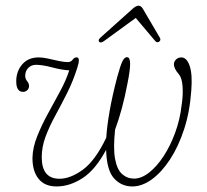

<svg xmlns="http://www.w3.org/2000/svg" viewBox="-20 -647 726 674"><path d="M427.5 -446Q436.5 -444.5 436.8 -423.2Q437 -402 427.5 -354Q418.5 -306.5 407.5 -266Q396.5 -225.5 384 -192Q377 -126.5 384 -89Q391 -51.5 408.8 -35.8Q426.5 -20 450.5 -20Q476.5 -20 503.8 -41.5Q531 -63 554.8 -99.5Q578.5 -136 595.2 -182Q612 -228 617.5 -277.5Q623 -312.5 621 -342.5Q619 -372.5 608.5 -385.5Q590.5 -406 590.5 -421Q590.5 -431 598 -438.2Q605.5 -445.5 616.5 -445.5Q635.5 -445.5 645.8 -415.8Q656 -386 651.5 -329.5Q646.5 -255.5 626.5 -194Q606.5 -132.5 576.8 -87.2Q547 -42 512.8 -17.2Q478.5 7.5 444.5 7.5Q406 7.5 380.2 -21Q354.5 -49.5 352.5 -121Q315 -51 270 -21.8Q225 7.5 178.5 7.5Q136.5 7.5 115 -19.8Q93.5 -47 94 -94Q95 -130 110.8 -169.2Q126.5 -208.5 148.8 -249Q171 -289.5 191.8 -328Q212.5 -366.5 223 -400Q196.5 -401.5 162.8 -410.5Q129 -419.5 106 -419.5Q90.5 -419.5 79.5 -408.8Q68.5 -398 68.5 -380.5Q68.5 -371 74.5 -363Q82 -354.5 82 -345.5Q82 -336 75.5 -330.2Q69 -324.5 61 -324.5Q37 -324.5 37 -361.5Q37 -396.5 58 -421Q79 -445.5 116.5 -445.5Q129.5 -445.5 148 -441.5Q166.5 -437.5 185.5 -433.2Q204.5 -429 218 -429Q229 -429 235.2 -437.8Q241.5 -446.5 250.5 -445.5Q262.5 -444 251.5 -409.5Q236.5 -362 215.5 -320.2Q194.5 -278.5 174 -241Q153.5 -203.5 140 -167.5Q126.5 -131.5 126.5 -95Q126.5 -19.5 189 -19.5Q227 -19.5 270.5 -51Q314 -82.5 353 -163.5Q355.5 -204 364.8 -257Q374 -310 391.5 -376.5Q402.5 -417.5 410.2 -432.8Q418 -448 427.5 -446ZM346 -503.5Q334 -494.5 328.5 -500Q323 -505.5 331.5 -514L446.5 -617Q458.5 -627 466 -627Q475 -627 481 -617L541.5 -514Q546 -505 537.5 -500Q531 -496 524.5 -503.5L456.5 -584Z"/></svg>

Font: Fraunces 72pt SuperSoft Thin
Style: Italic
Weight: 100
Italic angle: -16°
Version: Version 1.000;[b76b70a41]